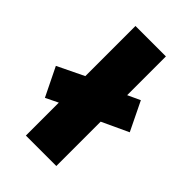

<svg xmlns="http://www.w3.org/2000/svg" viewBox="-238 -806 892 892"><g transform="rotate(45 207.5 -360.0)"><path d="M46 -186.5 -23 -327.5 207.5 -439V-419L369 -494L438 -352L207.5 -245V-265ZM107.5 0V-720H307.5V0Z"/></g></svg>

Font: Geologica Cursive Black
Style: Regular
Weight: 900
Designer: Sindre Bremnes, Frode Helland
Foundry: Monokrom Skriftforlag AS
Version: Version 1.010;gftools[0.9.28]